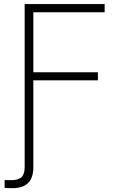

<svg xmlns="http://www.w3.org/2000/svg" viewBox="-20 -748 625 973"><path d="M3.4 204.1V164.6Q11.7 164.6 20.8 164.8Q29.8 165 35.6 165Q73.2 165 89.1 149.7Q105 134.3 105 99.1V-727.5H510.3V-686H148.9V-381.8H476.1V-340.8H148.9V100.1Q148.9 205.6 43 205.6Q33.2 205.6 22 205.1Q10.7 204.6 3.4 204.1Z"/></svg>

Font: Inter Extra Light
Style: Regular
Weight: 200
Designer: Rasmus Andersson
Foundry: rsms
Version: Version 4.000;git-3c8e0fc